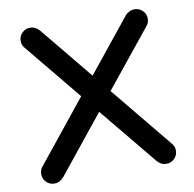

<svg xmlns="http://www.w3.org/2000/svg" viewBox="-88 -899 1007 998"><g transform="rotate(-10 415.5 -400.0)"><path d="M759 -85Q771 -70 771 -50Q771 -25 753.5 -7.5Q736 10 711 10Q683 10 662 -14L413 -317L170 -15Q148 10 120 10Q95 10 77.5 -7.5Q60 -25 60 -50Q60 -69 71 -85L335 -413L87 -715Q75 -730 75 -750Q75 -775 92.5 -792.5Q110 -810 135 -810Q163 -810 184 -786L412 -508L636 -786Q645 -797 658.5 -803.5Q672 -810 686 -810Q711 -810 728.5 -792.5Q746 -775 746 -750Q746 -730 734 -715L490 -413Z"/></g></svg>

Font: Tsukimi Rounded
Style: Bold
Weight: 700
Designer: Takashi Funayama
Foundry: Takashi Funayama
Version: Version 1.032; ttfautohint (v1.8.3)